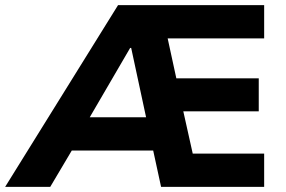

<svg xmlns="http://www.w3.org/2000/svg" viewBox="-60 -725 1111 745"><path d="M-40 0 398 -705H965V-576H532L581 -620L634 -376L567 -421H944V-293H594L641 -339L699 -79L632 -129H965V0H565L522 -198L573 -141H188L250 -194L135 0ZM445 -539 269 -237 259 -270H547L515 -232L449 -539Z"/></svg>

Font: Nunito Sans 9pt ExtraBold
Style: Regular
Weight: 800
Version: Version 3.101;gftools[0.9.27]